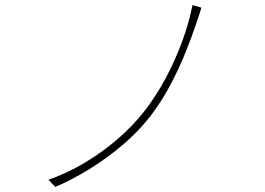

<svg xmlns="http://www.w3.org/2000/svg" viewBox="-20 -737 1040 753"><path d="M770 -707Q766 -694 760 -675.5Q754 -657 749 -643Q732 -592 707 -530Q682 -468 648.5 -404.5Q615 -341 571 -283Q524 -222 461.5 -169Q399 -116 331 -74Q263 -32 197 -4L170 -32Q242 -57 311 -98Q380 -139 440.5 -191Q501 -243 547 -302Q592 -360 629 -429Q666 -498 693.5 -572Q721 -646 735 -717Z"/></svg>

Font: Shanggu Sans SC VF
Style: Regular
Weight: 250
Designer: GuiWonder
Version: Version 1.021